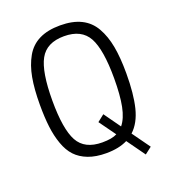

<svg xmlns="http://www.w3.org/2000/svg" viewBox="-131 -738 816 913"><g transform="rotate(-20 276.5 -281.0)"><path d="M276.4 -46.9Q325.7 -46.9 351.1 -60.5L291 -144L325.7 -171.4L385.3 -87.9Q410.6 -118.7 421.6 -173.8Q432.6 -229 432.6 -314.9Q432.6 -460 398.7 -522Q364.7 -584 276.4 -584Q188 -584 154.1 -522Q120.1 -460 120.1 -314.9Q120.1 -170.4 153.8 -108.6Q187.5 -46.9 276.4 -46.9ZM450.2 77.6 384.3 -14.2Q340.8 7.8 276.4 7.8Q224.1 7.8 185.8 -6.8Q147.5 -21.5 123 -47.6Q98.6 -73.7 84 -115Q69.3 -156.2 63.5 -204.3Q57.6 -252.4 57.6 -316.4Q57.6 -396 68.1 -453.1Q78.6 -510.3 103 -553.2Q127.4 -596.2 170.4 -617.4Q213.4 -638.7 276.4 -638.7Q339.4 -638.7 382.3 -617.4Q425.3 -596.2 449.7 -553.2Q474.1 -510.3 484.6 -453.1Q495.1 -396 495.1 -316.4Q495.1 -213.4 478.3 -145Q461.4 -76.7 420.4 -39.1L484.9 50.8Z"/></g></svg>

Font: Anaheim
Style: Regular
Weight: 400
Designer: vernon adams
Foundry: vernon adams
Version: Version 1.002; ttfautohint (v0.93.5-3d13) -l 8 -r 50 -G 200 